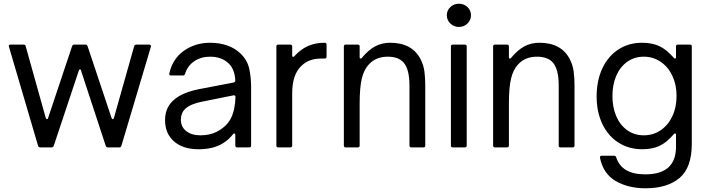

<svg xmlns="http://www.w3.org/2000/svg" viewBox="-20 -793 3813 1033"><path d="M196 0Q188 0 185 -8L28 -542L27 -545Q27 -553 37 -553H107Q116 -553 118 -545L226 -159Q229 -152 233 -152Q238 -152 239 -159L368 -545Q371 -553 380 -553H439Q448 -553 451 -545L580 -159Q583 -152 587 -152Q592 -152 593 -159L702 -545Q705 -553 713 -553H783Q788 -553 790.5 -550Q793 -547 792 -542L633 -8Q630 0 622 0H561Q552 0 549 -8L416 -413Q415 -420 410 -420Q407 -420 404 -413L269 -8Q266 0 257 0Z M868 -147Q868 -219 922 -261Q966 -296 1049 -313L1237 -349Q1246 -351 1246 -360Q1243 -419 1212 -450Q1174 -488 1110 -488Q1061 -488 1024.5 -463Q988 -438 976 -396Q973 -387 965 -387H900Q889 -387 891 -398Q908 -476 969 -519.5Q1030 -563 1111 -563Q1160 -563 1202 -548.5Q1244 -534 1273 -506Q1311 -470 1321 -423Q1331 -376 1331 -326V-10Q1331 0 1321 0H1256Q1246 0 1246 -10V-67Q1246 -75 1241 -75Q1237 -75 1234 -71Q1209 -40 1179 -22Q1128 10 1048 10Q965 10 916.5 -32Q868 -74 868 -147ZM1146 -84Q1200 -112 1222.5 -157Q1245 -202 1247 -271Q1247 -276 1244 -278.5Q1241 -281 1236 -280L1067 -246Q1005 -234 976 -207Q953 -184 953 -149Q953 -111 981.5 -88Q1010 -65 1058 -65Q1109 -65 1146 -84Z M1477 0Q1467 0 1467 -10V-543Q1467 -553 1477 -553H1542Q1552 -553 1552 -543V-495Q1552 -487 1557 -487Q1561 -487 1564 -491Q1599 -529 1638.5 -546Q1678 -563 1727 -563Q1737 -563 1737 -553V-488Q1737 -478 1727 -478H1708Q1641 -478 1601 -438Q1552 -391 1552 -291V-10Q1552 0 1542 0Z M1840 0Q1830 0 1830 -10V-543Q1830 -553 1840 -553H1905Q1915 -553 1915 -543V-486Q1915 -478 1920 -478Q1924 -478 1927 -482Q1964 -526 2000 -544.5Q2036 -563 2079 -563Q2196 -563 2242 -476Q2259 -443 2263.5 -408.5Q2268 -374 2268 -333V-10Q2268 0 2258 0H2193Q2183 0 2183 -10V-333Q2183 -421 2151 -457Q2123 -488 2066 -488Q2003 -488 1965 -447Q1938 -419 1926.5 -370Q1915 -321 1915 -236V-10Q1915 0 1905 0Z M2416 0Q2406 0 2406 -10V-543Q2406 -553 2416 -553H2481Q2491 -553 2491 -543V-10Q2491 0 2481 0ZM2384 -711Q2384 -737 2403 -755Q2422 -773 2449 -773Q2476 -773 2495 -755Q2514 -737 2514 -711Q2514 -685 2495 -666.5Q2476 -648 2449 -648Q2422 -648 2403 -666.5Q2384 -685 2384 -711Z M2643 0Q2633 0 2633 -10V-543Q2633 -553 2643 -553H2708Q2718 -553 2718 -543V-486Q2718 -478 2723 -478Q2727 -478 2730 -482Q2767 -526 2803 -544.5Q2839 -563 2882 -563Q2999 -563 3045 -476Q3062 -443 3066.5 -408.5Q3071 -374 3071 -333V-10Q3071 0 3061 0H2996Q2986 0 2986 -10V-333Q2986 -421 2954 -457Q2926 -488 2869 -488Q2806 -488 2768 -447Q2741 -419 2729.5 -370Q2718 -321 2718 -236V-10Q2718 0 2708 0Z M3208 56V54Q3208 45 3217 45H3284Q3293 45 3295 53Q3310 99 3348.5 122Q3387 145 3452 145Q3617 145 3617 -3V-67Q3617 -75 3612 -75Q3608 -75 3605 -71Q3567 -26 3528 -8Q3489 10 3436 10Q3363 10 3307 -26Q3251 -62 3220.5 -126.5Q3190 -191 3190 -274Q3190 -359 3220.5 -424.5Q3251 -490 3306.5 -526.5Q3362 -563 3435 -563Q3489 -563 3528 -544.5Q3567 -526 3605 -482Q3608 -478 3612 -478Q3617 -478 3617 -486V-543Q3617 -553 3627 -553H3692Q3702 -553 3702 -543V-19Q3702 109 3636 164.5Q3570 220 3453 220Q3361 220 3293.5 181.5Q3226 143 3208 56ZM3620 -277Q3620 -337 3597.5 -385Q3575 -433 3534.5 -460.5Q3494 -488 3444 -488Q3393 -488 3354.5 -460.5Q3316 -433 3295.5 -385Q3275 -337 3275 -277Q3275 -216 3295.5 -168Q3316 -120 3354.5 -92.5Q3393 -65 3444 -65Q3495 -65 3535 -92.5Q3575 -120 3597.5 -168Q3620 -216 3620 -277Z"/></svg>

Font: Open Sauce Two
Style: Regular
Weight: 400
Designer: Alfredo Marco Pradil
Foundry: Creative Sauce Fz LLC
Version: Version 1.477